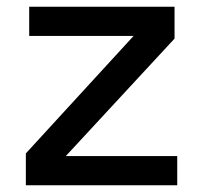

<svg xmlns="http://www.w3.org/2000/svg" viewBox="-20 -552 604 572"><path d="M57 0V-95L378 -445H67V-532H500V-437L176 -87H508V0Z"/></svg>

Font: Txt Sans Medium
Style: Regular
Weight: 500
Designer: Open Source
Foundry: XRLN
Version: Version 1.0